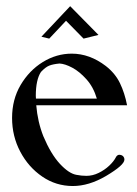

<svg xmlns="http://www.w3.org/2000/svg" viewBox="-20 -603 454 636"><path d="M221.2 13.2Q165.5 13.2 119.9 -18.1Q74.2 -49.3 47.1 -100.6Q20 -151.9 20 -212.4Q20 -273.4 48.3 -321.5Q76.7 -369.6 121.8 -397.5Q167 -425.3 217.8 -425.3Q276.9 -425.3 330.6 -384.3Q361.8 -359.9 377.4 -327.4Q393.1 -294.9 400.9 -254.4H100.1Q104.5 -200.2 123.5 -151.9Q148.4 -92.8 178.2 -60.5Q208 -28.3 232.9 -23.9Q250 -20.5 266.1 -20.5Q287.1 -20.5 306.9 -30.3Q326.7 -40 341.8 -54.2Q356.9 -68.4 363.8 -82Q367.2 -88.9 374 -90.3Q382.8 -90.3 387.5 -85.7Q392.1 -81.1 392.1 -74.2Q392.1 -56.2 331.1 -20Q274.4 13.2 221.2 13.2ZM300.8 -276.4Q289.6 -314.5 266.4 -340.3Q243.2 -366.2 219.2 -378.9Q195.3 -391.6 177.2 -392.6Q155.8 -390.6 143.3 -385.7Q130.9 -380.9 115.7 -364.7Q98.6 -338.9 98.6 -285.6L99.1 -276.4ZM256.8 -475.1 198.7 -534.2 143.1 -475.1 117.2 -481.4 212.4 -582.5 306.2 -487.3Z"/></svg>

Font: Quaaykop
Style: Regular
Weight: 400
Designer: Tup Wanders
Foundry: Free font, DO NOT SELL
Version: Version 1.00;July 31, 2023;FontCreator 11.5.0.2430 64-bit